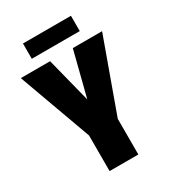

<svg xmlns="http://www.w3.org/2000/svg" viewBox="-206 -969 962 1076"><g transform="rotate(-30 275.0 -431.0)"><path d="M180 0V-230.5L9.5 -700H199L272.5 -410L346 -700H535.5L366 -230.5V0ZM117 -763V-862H427.5V-763Z"/></g></svg>

Font: Trispace SemiCondensed ExtraBold
Style: Regular
Weight: 800
Width: 4
Designer: Tyler Finck
Foundry: Etcetera Type Company
Version: Version 1.210; ttfautohint (v1.8.3)